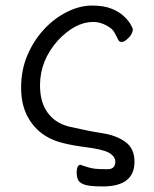

<svg xmlns="http://www.w3.org/2000/svg" viewBox="-20 -506 556 691"><path d="M464 76Q464 165 350 165Q302 165 284 158.5Q266 152 261 141.5Q256 131 256 113Q256 102 259.5 94.5Q263 87 269 87Q281 91 293.5 95Q306 99 319.5 101Q333 103 367 103Q395 103 395 76Q395 57 372.5 44Q350 31 284 23Q192 11 154 -11Q109 -35 82.5 -80.5Q56 -126 56 -190Q56 -254 78.5 -307Q101 -360 138 -400Q175 -440 221 -463Q267 -486 310.5 -486Q354 -486 382 -474.5Q410 -463 426.5 -447Q443 -431 450.5 -417.5Q458 -404 458 -401Q458 -385 443 -370Q428 -355 419 -355Q410 -355 407 -360Q400 -374 393 -387Q386 -400 375 -407Q346 -427 315 -427Q251 -427 188 -360Q124 -288 124 -199Q124 -147 144 -112Q172 -64 230 -50Q300 -34 349 -26.5Q398 -19 431 4.5Q464 28 464 76Z"/></svg>

Font: LXGW WenKai Lite
Style: Regular
Weight: 400
Designer: LXGW / Fontworks Inc.
Foundry: LXGW / Fontworks Inc.
Version: Version 1.511; March 25, 2025